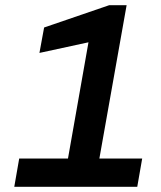

<svg xmlns="http://www.w3.org/2000/svg" viewBox="-20 -720 620 740"><path d="M35 0 54 -109H242L321 -557L132 -516L150 -614L401 -700H468L363 -109H528L509 0Z"/></svg>

Font: Rethink Sans
Style: Bold Italic
Weight: 700
Italic angle: -10°
Designer: The Rethink Sans project authors (Hans Thiessen). DM Sans designed by Colophon Foundry.
Foundry: Rethink Communications LLC
Version: Version 1.001